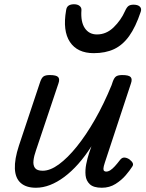

<svg xmlns="http://www.w3.org/2000/svg" viewBox="-20 -868 685 903"><path d="M149 15Q103 15 77.5 -7.5Q52 -30 50 -74.5Q48 -119 69 -183L169 -483Q176 -503 185.5 -509Q195 -515 214 -515Q245 -515 253.5 -505.5Q262 -496 255 -476L149 -160Q140 -135 137.5 -113Q135 -91 144.5 -78Q154 -65 181 -65Q216 -65 257 -95Q298 -125 341.5 -179Q385 -233 427 -306.5Q469 -380 505 -468L510 -483Q517 -503 526.5 -509Q536 -515 555 -515Q586 -515 594.5 -505.5Q603 -496 596 -476L473 -103Q467 -85 466.5 -76Q466 -67 470 -64Q474 -61 479 -61Q489 -61 499 -67.5Q509 -74 520 -86Q531 -98 544 -115Q553 -127 564 -127Q575 -127 588 -119Q601 -109 604.5 -100.5Q608 -92 601 -83Q591 -67 571.5 -44Q552 -21 523.5 -3Q495 15 459 15Q420 15 402.5 -1.5Q385 -18 382.5 -43Q380 -68 385.5 -96Q391 -124 399 -148L410 -180Q380 -133 348 -97Q316 -61 282.5 -36Q249 -11 215.5 2Q182 15 149 15ZM421 -618Q344 -618 309 -670.5Q274 -723 291 -820Q293 -835 302.5 -841.5Q312 -848 328 -848Q345 -848 354.5 -840Q364 -832 363 -820Q359 -765 379 -735.5Q399 -706 436 -706Q480 -706 514.5 -739.5Q549 -773 568 -816Q576 -834 584.5 -840Q593 -846 608 -846Q628 -846 637.5 -837Q647 -828 642 -813Q618 -741 587.5 -698.5Q557 -656 516.5 -637Q476 -618 421 -618Z"/></svg>

Font: Playwrite NZ
Style: Regular
Weight: 400
Designer: Veronika Burian, José Scaglione
Foundry: TypeTogether
Version: Version 1.002